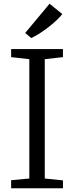

<svg xmlns="http://www.w3.org/2000/svg" viewBox="-20 -1005 396 1025"><path d="M136.5 -52V-689L39.5 -700V-743H316V-700L219 -689V-52L316 -42V0H39.5V-43ZM147.5 -802H146.5L114.5 -829L244.5 -985L312.5 -930Q300 -913.5 280 -895Q260 -876.5 236.8 -858.5Q213.5 -840.5 190 -825.8Q166.5 -811 147.5 -802Z"/></svg>

Font: Merriweather 7pt Light
Style: Regular
Weight: 300
Designer: Eben Sorkin
Foundry: Eben Sorkin
Version: Version 2.200;gftools[0.9.31]